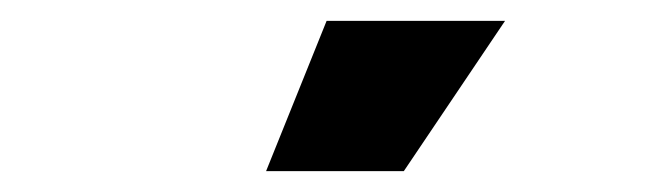

<svg xmlns="http://www.w3.org/2000/svg" viewBox="-20 -804 642 184"><path d="M293 -784H464L367 -640H235Z"/></svg>

Font: Evergrow Sans 
Style: ExtraBold
Weight: 800
Foundry: 10Web
Version: Version 1.000